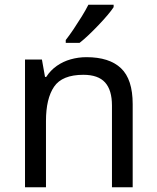

<svg xmlns="http://www.w3.org/2000/svg" viewBox="-20 -786 658 806"><path d="M343 -546Q439 -546 488 -499.5Q537 -453 537 -349V0H450V-343Q450 -408 421 -440Q392 -472 330 -472Q241 -472 207 -422Q173 -372 173 -278V0H85V-536H156L169 -463H174Q192 -491 218.5 -509.5Q245 -528 277 -537Q309 -546 343 -546ZM457 -756Q448 -742 431 -722Q414 -702 393.5 -680.5Q373 -659 352.5 -639.5Q332 -620 314 -606H256V-618Q271 -637 288.5 -663Q306 -689 323 -716.5Q340 -744 351 -766H457Z"/></svg>

Font: Noto Sans Lao UI
Style: Regular
Weight: 400
Designer: Monotype Design Team
Foundry: Monotype Imaging Inc.
Version: Version 2.000